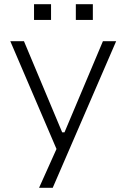

<svg xmlns="http://www.w3.org/2000/svg" viewBox="-20 -730 602 914"><path d="M166 164 254 -32 260 5 29 -534H94L276 -100H287L470 -534H533L231 164ZM142 -635V-710H223V-635ZM341 -635V-710H422V-635Z"/></svg>

Font: Mozilla Text ExtraLight
Style: Regular
Weight: 200
Designer: Studio DRAMA
Foundry: Studio DRAMA
Version: Version 1.000